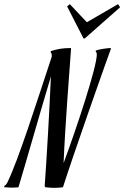

<svg xmlns="http://www.w3.org/2000/svg" viewBox="-106 -901 598 924"><path d="M428 -667 426 -670C409 -669 377 -665 355 -658V-652C358 -650 360 -645 360 -640C360 -577 262 -283 200 -116C208 -306 228 -554 236 -667L234 -670C188 -669 173 -665 138 -655V-649C141 -647 143 -642 143 -637V-628C70 -408 -17 -132 -71 -22C-76 -13 -82 -7 -85 -7L-86 0C-70 1 -58 2 -47 2C-27 2 -17 0 -17 0C27 -147 82 -343 139 -533C132 -367 118 -127 109 -5L112 0C127 2 142 3 154 3C179 3 196 0 196 0H197C244 -148 403 -600 428 -667ZM302 -716 472 -866 462 -881 312 -794 230 -881 217 -870 296 -716Z"/></svg>

Font: Romanesco
Style: Regular
Weight: 400
Designer: Astigmatic (AOETI)
Foundry: Astigmatic (AOETI)
Version: Version 1.000